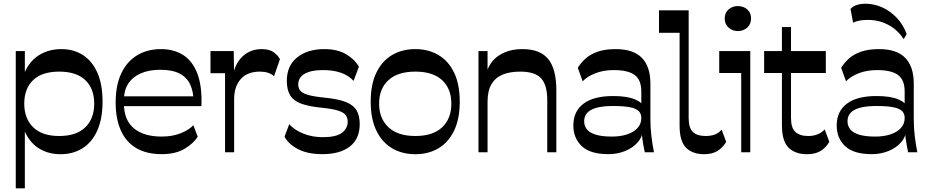

<svg xmlns="http://www.w3.org/2000/svg" viewBox="-20 -828 5048 1044"><path d="M309.5 10.5Q245.9 10.5 197.1 -17.8Q148.3 -46.1 120.5 -101.2Q92.8 -156.4 92.8 -236.7V-314.4Q92.8 -394.8 121.4 -449.6Q149.9 -504.4 199.8 -532.7Q249.6 -561 314.5 -561Q380.2 -561 430.5 -528.9Q480.8 -496.8 509.2 -433.3Q537.6 -369.9 537.6 -275.3Q537.6 -181.3 508.7 -117.5Q479.8 -53.7 428.3 -21.6Q376.9 10.5 309.5 10.5ZM65.7 196V-550.5H115.1V-403.8L111.9 -368.4V-163.2L115.1 -136.1V196ZM301.7 -88.5Q395.4 -88.5 443.9 -135.8Q492.3 -183.1 492.3 -264.6Q492.3 -346.4 443.7 -392.5Q395.1 -438.6 301.7 -438.6Q208.6 -438.6 160.3 -392.5Q111.9 -346.4 111.9 -264.6Q111.9 -183.8 160.3 -136.1Q208.6 -88.5 301.7 -88.5Z M858.9 10.2Q776.8 10.2 721 -22.7Q665.2 -55.7 637.1 -118.7Q608.9 -181.7 608.9 -271Q608.9 -364.6 639.5 -429.2Q670.1 -493.8 725.7 -527.4Q781.2 -561 855.8 -561Q925.7 -561 976.4 -528.6Q1027.2 -496.1 1053.3 -427.6Q1079.4 -359.1 1075.3 -250.8H648.1V-304.1H1053.3L1032.4 -273.9Q1032.4 -329.2 1014.4 -368.3Q996.4 -407.3 956.8 -427.9Q917.1 -448.6 852.2 -448.6Q789 -448.6 744.6 -428.6Q700.1 -408.7 677 -372.7Q653.9 -336.7 653.9 -286.6V-264.6Q653.9 -176 707.4 -130.7Q761 -85.4 859.9 -85.4Q917.8 -85.4 963.3 -103.8Q1008.9 -122.2 1031.4 -147.3L1055.1 -84.9Q1033.1 -48.7 984.1 -19.2Q935.1 10.2 858.9 10.2Z M1253.1 -288V0H1203.7V-429.8H1124.5V-550.5H1250.9L1253.1 -397.8L1243.9 -407.5Q1256.4 -481.5 1299 -521.3Q1341.6 -561 1402.9 -561Q1442.4 -561 1465.5 -545.8Q1488.6 -530.6 1502.3 -506.5L1470.1 -413.9Q1442.3 -438.6 1393.5 -438.6Q1325.2 -438.6 1289.2 -398.2Q1253.1 -357.7 1253.1 -288Z M1732.6 10.2Q1653.4 10.2 1601.3 -16.7Q1549.1 -43.6 1527 -84.8L1552.7 -152.4Q1582.3 -120.1 1630.3 -101.1Q1678.2 -82.1 1734.7 -82.1Q1808.4 -82.1 1839.6 -106.1Q1870.7 -130.1 1870.7 -166.1Q1870.7 -187.9 1859.1 -202.8Q1847.6 -217.8 1815.8 -227.4Q1784.1 -237.1 1723.3 -242.9Q1656.8 -249.7 1616.3 -264.9Q1575.9 -280.1 1557.7 -309.9Q1539.6 -339.7 1539.6 -388.8Q1539.6 -470.6 1595.7 -515.8Q1651.8 -561 1743.6 -561Q1813.2 -561 1860 -534.3Q1906.8 -507.6 1931.6 -465.4L1902.6 -388.3Q1875.4 -417.9 1833.8 -432.4Q1792.2 -446.9 1738.4 -446.9Q1688.1 -446.9 1658.1 -436.5Q1628.1 -426.1 1614.8 -408.7Q1601.6 -391.2 1601.6 -369.3Q1601.6 -348.4 1613.2 -334.4Q1624.9 -320.4 1656.3 -311.6Q1687.7 -302.7 1746.6 -296.9Q1820.1 -289.7 1861.2 -273.1Q1902.2 -256.4 1919.1 -227.7Q1935.9 -199 1935.9 -152.9Q1935.9 -72.8 1882.2 -31.3Q1828.6 10.2 1732.6 10.2Z M2238.5 10.5Q2166.8 10.5 2112.2 -21.6Q2057.6 -53.7 2026.7 -117.5Q1995.7 -181.3 1995.7 -275.3Q1995.7 -369.9 2026.7 -433.3Q2057.6 -496.8 2112.2 -528.9Q2166.8 -561 2238.5 -561Q2309.5 -561 2363.9 -528.9Q2418.4 -496.8 2449.1 -433.3Q2479.9 -369.9 2479.9 -275.3Q2479.9 -181.3 2449.1 -117.5Q2418.4 -53.7 2363.9 -21.6Q2309.5 10.5 2238.5 10.5ZM2238.5 -88.5Q2334 -88.5 2384.1 -135.8Q2434.2 -183.1 2434.2 -264.2Q2434.2 -345.7 2384.1 -392.2Q2334 -438.6 2238.5 -438.6Q2143 -438.6 2092.2 -392.2Q2041.4 -345.7 2041.4 -264.2Q2041.4 -183.8 2092.2 -136.1Q2143 -88.5 2238.5 -88.5Z M2955.7 0V-284.2Q2955.7 -364.8 2922.7 -401.7Q2889.7 -438.6 2808.4 -438.6Q2752.1 -438.6 2712.7 -422.2Q2673.3 -405.7 2652.2 -369.9Q2631.1 -334.1 2631.1 -275.6V0H2581.7V-550.5H2631.1V-399.8L2621.2 -419.4Q2639.1 -490.8 2692 -525.9Q2744.9 -561 2820.6 -561Q2917.5 -561 2961.3 -506.5Q3005.1 -452 3005.1 -337.8V0Z M3486 0Q3478.1 -35 3472.6 -75.3Q3467.1 -115.6 3467.1 -153.7V-331Q3467.1 -393.1 3431.3 -420Q3395.6 -446.9 3317.3 -446.9Q3260.7 -446.9 3216.8 -429.5Q3172.9 -412.1 3148.2 -385.9L3121.8 -459.4Q3137.9 -485.8 3163.2 -508.9Q3188.6 -532 3228.7 -546.5Q3268.8 -561 3327.6 -561Q3424.2 -561 3470.4 -513.2Q3516.6 -465.3 3516.6 -373.2V-179Q3516.6 -133.2 3522.1 -87.3Q3527.6 -41.4 3536 0ZM3288.2 10.2Q3189.7 10.2 3143.6 -33.1Q3097.6 -76.3 3097.6 -145.8Q3097.6 -222.6 3152.8 -264.2Q3208 -305.8 3314 -305.8Q3391 -305.8 3433.9 -287.1Q3476.8 -268.4 3479.9 -242L3475.8 -127.1Q3474.8 -85.7 3448.1 -54.8Q3421.4 -24 3379.3 -6.9Q3337.2 10.2 3288.2 10.2ZM3307.1 -85.4Q3353.6 -85.4 3389.3 -97.1Q3425.1 -108.7 3446.1 -131.4Q3467.1 -154.1 3467.1 -185.9Q3467.6 -209.2 3453.1 -223.8Q3438.6 -238.4 3404.9 -245Q3371.3 -251.6 3313.8 -251.6Q3257 -251.6 3222.4 -241.7Q3187.8 -231.8 3172.1 -213.4Q3156.3 -195 3156.3 -168.8Q3156.3 -144 3171.1 -125.1Q3185.8 -106.2 3219.2 -95.8Q3252.7 -85.4 3307.1 -85.4Z M3808.6 10.5Q3746.2 10.5 3710.7 -24.5Q3675.3 -59.6 3675.3 -144.4V-649.6H3563.3V-772H3724.6V-186.1Q3724.6 -132.4 3747.5 -110.5Q3770.4 -88.5 3817.6 -88.5Q3844.3 -88.5 3865.6 -96Q3886.9 -103.6 3903.9 -122.8L3928.7 -56.6Q3908.4 -23.2 3879.9 -6.3Q3851.3 10.5 3808.6 10.5Z M3991.8 -659.1Q3962.6 -659.1 3941.6 -678Q3920.6 -696.8 3920.6 -727.4Q3920.6 -758.6 3941.6 -776.8Q3962.5 -795 3991.9 -795Q4022.6 -795 4043.3 -776.8Q4063.9 -758.6 4063.9 -727.4Q4063.9 -696.8 4043.2 -678Q4022.5 -659.1 3991.8 -659.1ZM4010.3 0V-430.9H3890.8V-550.5H4059.6V0Z M4368.5 10.5Q4303.6 10.5 4267.6 -25.3Q4231.7 -61.1 4231.7 -147.5V-680.8H4281.1V-186.4Q4281.1 -133.1 4304.6 -110.8Q4328.1 -88.5 4374.6 -88.5Q4430.7 -88.5 4464.4 -124L4489.5 -56.6Q4469.6 -23.5 4440.8 -6.5Q4412.1 10.5 4368.5 10.5ZM4135 -430.9V-550.5H4470.4V-430.9Z M4918 0Q4910.1 -35 4904.6 -75.3Q4899.1 -115.6 4899.1 -153.7V-331Q4899.1 -393.1 4863.3 -420Q4827.6 -446.9 4749.3 -446.9Q4692.7 -446.9 4648.8 -429.5Q4604.9 -412.1 4580.2 -385.9L4553.8 -459.4Q4569.9 -485.8 4595.2 -508.9Q4620.6 -532 4660.7 -546.5Q4700.8 -561 4759.6 -561Q4856.2 -561 4902.4 -513.2Q4948.6 -465.3 4948.6 -373.2V-179Q4948.6 -133.2 4954.1 -87.3Q4959.6 -41.4 4968 0ZM4720.2 10.2Q4621.7 10.2 4575.6 -33.1Q4529.6 -76.3 4529.6 -145.8Q4529.6 -222.6 4584.8 -264.2Q4640 -305.8 4746 -305.8Q4823 -305.8 4865.9 -287.1Q4908.8 -268.4 4911.9 -242L4907.8 -127.1Q4906.8 -85.7 4880.1 -54.8Q4853.4 -24 4811.3 -6.9Q4769.2 10.2 4720.2 10.2ZM4739.1 -85.4Q4785.6 -85.4 4821.3 -97.1Q4857.1 -108.7 4878.1 -131.4Q4899.1 -154.1 4899.1 -185.9Q4899.6 -209.2 4885.1 -223.8Q4870.6 -238.4 4836.9 -245Q4803.3 -251.6 4745.8 -251.6Q4689 -251.6 4654.4 -241.7Q4619.8 -231.8 4604.1 -213.4Q4588.3 -195 4588.3 -168.8Q4588.3 -144 4603.1 -125.1Q4617.8 -106.2 4651.2 -95.8Q4684.7 -85.4 4739.1 -85.4ZM4893.7 -615.3Q4861.4 -665.4 4810.5 -692.6Q4759.6 -719.8 4699 -719.8Q4675.8 -719.8 4655.7 -716.4Q4635.6 -713.1 4618.7 -705L4604.6 -779.2Q4629.1 -807.7 4687.3 -807.7Q4732.9 -807.7 4776.6 -788.1Q4820.2 -768.6 4855.5 -731.8Q4890.8 -695 4910.1 -642.6Z"/></svg>

Font: Savate ExtraLight
Style: Regular
Weight: 200
Designer: Max Esnée
Foundry: Plomb Type
Version: Version 2.000